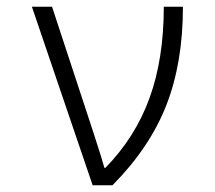

<svg xmlns="http://www.w3.org/2000/svg" viewBox="-20 -552 640 572"><path d="M75 -532H135L258 -158L274 -108Q281 -87 291 -52H294Q383 -143 425.5 -260Q468 -377 468 -532H525Q525 -365 475.5 -238.5Q426 -112 315 0H256Z"/></svg>

Font: Noto Sans Mono UI Light
Style: Regular
Weight: 300
Monospace: yes
Designer: Monotype Design team
Foundry: Monotype Imaging Inc.
Version: Version 1.000